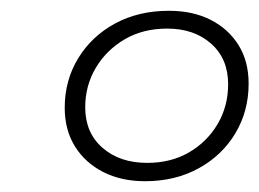

<svg xmlns="http://www.w3.org/2000/svg" viewBox="-20 -765 481 356"><path d="M249 -429Q205 -429 171.5 -446Q138 -463 119 -493.5Q100 -524 100 -565Q100 -616 125 -657Q150 -698 193.5 -721.5Q237 -745 293 -745Q338 -745 371 -728Q404 -711 422.5 -681Q441 -651 441 -610Q441 -559 416.5 -518Q392 -477 348.5 -453Q305 -429 249 -429ZM253 -463Q297 -463 330.5 -482.5Q364 -502 383.5 -535Q403 -568 403 -609Q403 -656 371.5 -684Q340 -712 290 -712Q245 -712 211 -692Q177 -672 157.5 -639Q138 -606 138 -566Q138 -519 170 -491Q202 -463 253 -463Z"/></svg>

Font: Montserrat Thin Light
Style: Italic
Weight: 300
Italic angle: -11.3°
Version: Version 9.000